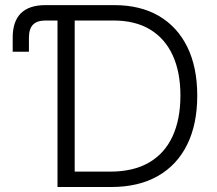

<svg xmlns="http://www.w3.org/2000/svg" viewBox="-20 -748 869 768"><path d="M30.8 -541V-597.7Q30.8 -662.6 63.7 -695.1Q96.7 -727.5 161.6 -727.5H210V-666H162.6Q128.4 -666 112.1 -649.4Q95.7 -632.8 95.7 -596.7V-541ZM424.8 0H248V-61.5H420.9Q513.7 -61.5 576.2 -97.9Q638.7 -134.3 670.2 -202.6Q701.7 -271 701.7 -365.7Q701.7 -459.5 670.9 -526.6Q640.1 -593.8 580.6 -629.9Q521 -666 433.1 -666H245.6V-727.5H437Q541.5 -727.5 615.7 -684.1Q689.9 -640.6 729.5 -559.6Q769 -478.5 769 -365.7Q769 -251 728.5 -169.2Q688 -87.4 611.1 -43.7Q534.2 0 424.8 0ZM278.8 -727.5V0H210V-727.5Z"/></svg>

Font: Inter 17pt Light
Style: Regular
Weight: 300
Version: Version 4.001;git-66647c0bb